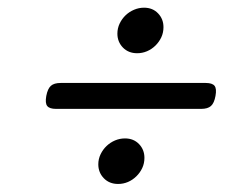

<svg xmlns="http://www.w3.org/2000/svg" viewBox="-20 -530 640 492"><path d="M331.5 -393.6Q309.1 -393.6 294.9 -408.2Q280.8 -422.9 280.8 -443.8Q280.8 -457.5 286.6 -469.7Q292.5 -481.9 302 -491Q311.5 -500 323.7 -505.1Q335.9 -510.3 349.1 -510.3Q371.1 -510.3 385 -495.8Q398.9 -481.4 398.9 -460.4Q398.9 -446.3 393.3 -434.3Q387.7 -422.4 378.2 -413.1Q368.7 -403.8 356.7 -398.7Q344.7 -393.6 331.5 -393.6ZM282.7 -58.6Q260.3 -58.6 246.1 -73.2Q231.9 -87.9 231.9 -108.9Q231.9 -122.6 237.8 -134.8Q243.7 -147 253.2 -156Q262.7 -165 274.9 -170.2Q287.1 -175.3 300.3 -175.3Q322.3 -175.3 336.2 -160.9Q350.1 -146.5 350.1 -125.5Q350.1 -111.3 344.5 -99.4Q338.9 -87.4 329.3 -78.1Q319.8 -68.8 307.9 -63.7Q295.9 -58.6 282.7 -58.6ZM507.3 -317.4Q523.9 -317.4 529.8 -310.1Q535.6 -302.7 532.2 -284.2Q528.8 -265.6 520.5 -258.3Q512.2 -251 495.6 -251H123.5Q106.9 -251 101.1 -258.3Q95.2 -265.6 98.6 -284.2Q102.1 -302.7 110.4 -310.1Q118.7 -317.4 135.3 -317.4Z"/></svg>

Font: Courier Prime
Style: Italic
Weight: 400
Monospace: yes
Designer: Alan Dague-Greene
Foundry: Quote-Unquote Apps
Version: Version 1.202